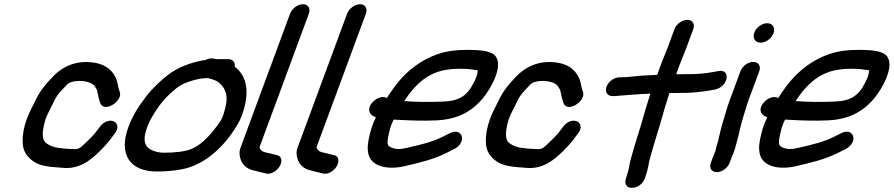

<svg xmlns="http://www.w3.org/2000/svg" viewBox="-20 -785 4231 909"><path d="M546.8 -351 543.8 -359C537.9 -374.4 538.1 -400.8 523.4 -425.2C505.8 -458.6 471 -483.8 415.8 -489.9C343.6 -497.8 280.1 -474.9 228.8 -420.5C198.4 -388.6 169.6 -356.6 146.8 -307.5C131.1 -274.3 120.6 -258.6 106.7 -221C93.9 -186.4 86.3 -148.2 87.3 -118.3C85.8 -67.8 111.1 -37.4 145 -16.6C169.5 -1.6 207.4 4.5 242.7 6.9L270.2 8.9C352.2 19.9 408.6 -25.2 456.2 -72.9C486 -103.3 496.2 -116.3 516.6 -144.1L523.8 -153.4C546.1 -181.3 533.8 -204.3 518.3 -210.7C503.7 -216.8 473.9 -214.9 452.1 -183.7C443.3 -172.3 438.4 -165.9 428.1 -152.3C420.3 -142.6 373.1 -96 364.5 -89.7C353.8 -81.9 347.7 -79 335.2 -79C326.4 -79 318.4 -79.3 310.4 -79.9L282 -81.9C242.3 -84.9 217.7 -92.1 195.2 -110C177.8 -125.9 178.4 -165.4 196 -221.7C206.8 -250.6 214.7 -261.1 232.4 -298.8C247.6 -332.9 262.9 -348.5 289.9 -376.6C305.5 -393.4 305.4 -392.6 326.3 -398.9C369.1 -407.5 412.7 -396.3 426.4 -379.7L436.7 -363.3C439 -359.7 439.4 -358 439.6 -356.3C443 -338.5 448.9 -312.6 454.8 -297C473.4 -248.3 563.5 -307.1 546.8 -351Z M965.2 -415C981.1 -411.4 997.6 -405.6 1008.6 -399.6C1043.8 -375.7 1063.1 -337.8 1047 -275.4C1039.3 -247.5 1036.6 -233.7 1024.6 -213.3C986 -155.7 939.2 -102.1 889.6 -81.2C857.1 -66.9 806.9 -62 755.9 -62C742 -62 726.8 -64.3 711.3 -69.1C666.1 -83.5 651.7 -115.4 677.2 -184.5C681.8 -196.9 687.1 -208.6 692.5 -218.8C716.8 -263.1 746.9 -305.3 778.5 -334.9C804.8 -360.3 825.3 -377.8 853.2 -390.4C887.8 -403.4 914.1 -412.5 950.3 -415ZM1060.7 -505H1010.7C1008.1 -505 1009 -505.1 1003.8 -504.6C995.3 -507.1 977 -513.5 952.5 -501C948.1 -500.5 942.1 -499.6 936.2 -498.5C881.4 -487.2 825.2 -468.2 776 -431C739.4 -402.1 703.7 -369.4 672.5 -329.2C639.8 -285.9 610.1 -243.7 588 -184C540.2 -54.6 594.2 27 723 27C762.8 27 804.5 23.5 840.9 16.5C953.3 -4.4 1045.8 -96.3 1102.4 -192.2C1123.1 -225.3 1130.5 -253.2 1139.2 -284.9C1159 -370 1141.1 -431.8 1091.5 -468.8C1093.8 -488.5 1083.7 -505 1060.7 -505Z M1353.2 -720 1118.1 -84C1112.6 -69.2 1113.2 -55.4 1116.1 -42.5C1122.1 -11.3 1144.1 15.6 1184.3 22.6C1195.2 25 1210.5 30.3 1228.6 33.5L1238.5 36.3C1264.9 43.5 1293 21 1304.1 2.4C1314.6 -15.4 1319.1 -45 1290.4 -50.6L1279.4 -53.4C1267.3 -56.4 1250.1 -61 1232.8 -64.5C1220.1 -67.8 1210.2 -77.4 1208.8 -88.7L1442.2 -720C1451.1 -744.1 1439.6 -765 1414.4 -765C1389.2 -765 1362.1 -744.1 1353.2 -720Z M1623.2 -720 1388.1 -84C1382.6 -69.2 1383.2 -55.4 1386.1 -42.5C1392.1 -11.3 1414.1 15.6 1454.3 22.6C1465.2 25 1480.5 30.3 1498.6 33.5L1508.5 36.3C1534.9 43.5 1563 21 1574.1 2.4C1584.6 -15.4 1589.1 -45 1560.4 -50.6L1549.4 -53.4C1537.3 -56.4 1520.1 -61 1502.8 -64.5C1490.1 -67.8 1480.2 -77.4 1478.8 -88.7L1712.2 -720C1721.1 -744.1 1709.6 -765 1684.4 -765C1659.2 -765 1632.1 -744.1 1623.2 -720Z M1893.7 -306.4C1938.6 -375.1 1987.2 -422.5 2052.1 -444.7C2098.3 -460.6 2171.9 -463.6 2226.5 -454.2C2234.7 -453.2 2237.9 -452.8 2242.2 -451.9C2238.8 -428.1 2236.9 -422.1 2222.6 -393.2C2191.3 -330.6 2153 -305.9 2073.5 -304C2010.7 -301.2 1951.1 -302.1 1893.7 -306.4ZM1843.7 -218.8C1852.1 -218.1 1866.2 -217.4 1878.3 -217C1932.7 -214.2 1983.1 -212.4 2043.6 -215C2136.7 -218.8 2207.8 -249.9 2265.8 -319.5C2303.7 -364.9 2361.2 -467 2328.3 -515.7C2309.2 -547.5 2242.3 -547.8 2201.4 -549C2147.7 -549 2099.3 -545.5 2049.1 -527.6C1990.3 -506.7 1938.3 -472.9 1890.9 -425.1C1859.8 -393.4 1835 -357.8 1811.1 -320.5C1775.4 -344 1705 -281.8 1734.9 -245.8C1740.4 -239.1 1747 -234.8 1759.5 -229.7C1739.4 -189 1732.8 -161.6 1724.2 -118.6C1718.9 -90 1719.7 -65.4 1727.7 -44.8C1746.6 2.5 1814.6 20.9 1897.9 1.2C1965.8 -15.2 2027.9 -28.4 2091.1 -59.7L2129.2 -78.7C2192.5 -110.3 2170.4 -183.2 2111.8 -155.5L2073.5 -136.4C2024.5 -112.3 1972.7 -100.2 1907.2 -85.2C1877.8 -77.9 1857.6 -77.9 1842.8 -83C1814.1 -92.3 1811.7 -98.9 1817.3 -134.4C1825.9 -173.6 1827.7 -186.3 1843.7 -218.8Z M2739.8 -351 2736.8 -359C2730.9 -374.4 2731.1 -400.8 2716.4 -425.2C2698.8 -458.6 2664 -483.8 2608.8 -489.9C2536.6 -497.8 2473.1 -474.9 2421.8 -420.5C2391.4 -388.6 2362.6 -356.6 2339.8 -307.5C2324.1 -274.3 2313.6 -258.6 2299.7 -221C2286.9 -186.4 2279.3 -148.2 2280.3 -118.3C2278.8 -67.8 2304.1 -37.4 2338 -16.6C2362.5 -1.6 2400.4 4.5 2435.7 6.9L2463.2 8.9C2545.2 19.9 2601.6 -25.2 2649.2 -72.9C2679 -103.3 2689.2 -116.3 2709.6 -144.1L2716.8 -153.4C2739.1 -181.3 2726.8 -204.3 2711.3 -210.7C2696.7 -216.8 2666.9 -214.9 2645.1 -183.7C2636.3 -172.3 2631.4 -165.9 2621.1 -152.3C2613.3 -142.6 2566.1 -96 2557.5 -89.7C2546.8 -81.9 2540.7 -79 2528.2 -79C2519.4 -79 2511.4 -79.3 2503.4 -79.9L2475 -81.9C2435.3 -84.9 2410.7 -92.1 2388.2 -110C2370.8 -125.9 2371.4 -165.4 2389 -221.7C2399.8 -250.6 2407.7 -261.1 2425.4 -298.8C2440.6 -332.9 2455.9 -348.5 2482.9 -376.6C2498.5 -393.4 2498.4 -392.6 2519.3 -398.9C2562.1 -407.5 2605.7 -396.3 2619.4 -379.7L2629.7 -363.3C2632 -359.7 2632.4 -358 2632.6 -356.3C2636 -338.5 2641.9 -312.6 2647.8 -297C2666.4 -248.3 2756.5 -307.1 2739.8 -351Z M2880 -330H2887C2894.7 -330 2902.6 -330.7 2913.3 -332.1C2960.3 -335 3009.2 -340.2 3059.1 -341.7C3043.2 -293.5 3029.3 -245.2 3015.6 -196C3006.3 -165.4 2960.2 -22.8 2958 8.2C2957.6 13.9 2947.7 46.7 2945.8 52C2945.6 52.6 2945.2 53.7 2945 54.5L2942.2 64.8C2928.5 120.9 3012.1 115.9 3032.8 60C3040.5 39.2 3050.2 4.7 3052.6 -16.8C3057.3 -41.9 3097.9 -172.8 3107 -203C3120.4 -251.2 3133.3 -296.2 3149.2 -344.5C3165.5 -344.8 3180.2 -345 3197.2 -345C3243.1 -343.8 3297.7 -349.4 3338.4 -356.4L3366.4 -361.4C3366.9 -361.5 3368 -361.8 3368.7 -362C3429.7 -377.7 3440.6 -460.4 3380.2 -448.4L3353.2 -443.5C3318.9 -437.1 3270.8 -432.8 3230.9 -434C3213.5 -434 3199.7 -433.9 3181.3 -433.5L3187.9 -451.3C3202.5 -493.8 3216.7 -523.9 3231.6 -564L3262.2 -647C3271.2 -671.3 3258.8 -691 3234.5 -691C3211.5 -691 3182.9 -673 3173.2 -647L3142.6 -564C3128.7 -526.6 3114.9 -497.6 3098.6 -450.7L3091.2 -430.5C3073.9 -429.8 3051.9 -428.6 3038.2 -428C2993.5 -426.1 2956.8 -419 2919.9 -419H2912.9C2889.9 -419 2861.3 -401 2851.7 -375C2842.5 -350.2 2855.2 -330 2880 -330Z M3451.1 -57 3458.5 -77C3461 -83.8 3460.5 -86.3 3464.4 -98.5C3478.2 -144.7 3482.9 -180.8 3496.5 -223.3C3505.8 -252.4 3513.6 -283 3524.7 -313L3574.7 -448C3584.3 -474 3569 -492 3545.9 -492C3521.6 -492 3494.6 -472.3 3485.7 -448L3435.7 -313C3422.8 -278.1 3414.5 -246 3405.5 -217.7C3393.9 -181.3 3387.5 -150.8 3379.9 -118.1C3377.4 -107.4 3370.6 -88.5 3367.4 -71.3L3363.2 -60.1C3359.8 -52.5 3356.7 -45.2 3354.1 -38L3345.2 -14C3335.5 12 3350.9 30 3373.9 30C3398.2 30 3425.2 10.3 3434.2 -14L3443.1 -38C3445.2 -43.7 3448.7 -50.5 3451.1 -57ZM3551.3 -631C3542.1 -606 3553.9 -583 3581.1 -583C3605.7 -583 3632.9 -602.9 3642 -627.5C3651.6 -653.5 3638.1 -675 3612.1 -675C3588.2 -675 3560.6 -656 3551.3 -631Z M3746.7 -306.4C3791.6 -375.1 3840.2 -422.5 3905.1 -444.7C3951.3 -460.6 4024.9 -463.6 4079.5 -454.2C4087.7 -453.2 4090.9 -452.8 4095.2 -451.9C4091.8 -428.1 4089.9 -422.1 4075.6 -393.2C4044.3 -330.6 4006 -305.9 3926.5 -304C3863.7 -301.2 3804.1 -302.1 3746.7 -306.4ZM3696.7 -218.8C3705.1 -218.1 3719.2 -217.4 3731.3 -217C3785.7 -214.2 3836.1 -212.4 3896.6 -215C3989.7 -218.8 4060.8 -249.9 4118.8 -319.5C4156.7 -364.9 4214.2 -467 4181.3 -515.7C4162.2 -547.5 4095.3 -547.8 4054.4 -549C4000.7 -549 3952.3 -545.5 3902.1 -527.6C3843.3 -506.7 3791.3 -472.9 3743.9 -425.1C3712.8 -393.4 3688 -357.8 3664.1 -320.5C3628.4 -344 3558 -281.8 3587.9 -245.8C3593.4 -239.1 3600 -234.8 3612.5 -229.7C3592.4 -189 3585.8 -161.6 3577.2 -118.6C3571.9 -90 3572.7 -65.4 3580.7 -44.8C3599.6 2.5 3667.6 20.9 3750.9 1.2C3818.8 -15.2 3880.9 -28.4 3944.1 -59.7L3982.2 -78.7C4045.5 -110.3 4023.4 -183.2 3964.8 -155.5L3926.5 -136.4C3877.5 -112.3 3825.7 -100.2 3760.2 -85.2C3730.8 -77.9 3710.6 -77.9 3695.8 -83C3667.1 -92.3 3664.7 -98.9 3670.3 -134.4C3678.9 -173.6 3680.7 -186.3 3696.7 -218.8Z"/></svg>

Font: Just Breathe
Style: BdObl7
Weight: 400
Foundry: Cannot Into Space Fonts
Version: Version 0.72